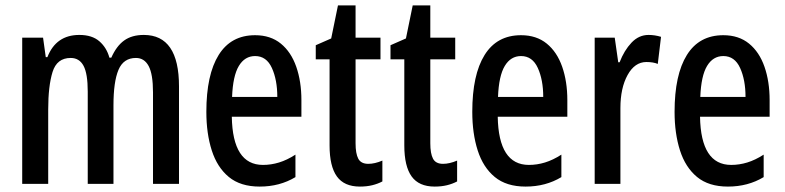

<svg xmlns="http://www.w3.org/2000/svg" viewBox="-20 -679 2900 709"><path d="M511 -550Q641 -550 641 -360V0H545V-338Q545 -405 529 -435Q513 -465 482 -465Q436 -465 417.5 -421Q399 -377 399 -290V0H304V-341Q304 -407 288.5 -436Q273 -465 241 -465Q190 -465 174 -413Q158 -361 158 -275V0H62V-540H139L149 -468H155Q187 -550 273 -550Q320 -550 347 -526.5Q374 -503 384 -466H391Q410 -509 438.5 -529.5Q467 -550 511 -550Z M922 -549Q979 -549 1017 -518Q1055 -487 1074 -432.5Q1093 -378 1093 -309V-248H836Q839 -70 951 -70Q981 -70 1010.5 -79Q1040 -88 1071 -108V-25Q1013 10 939 10Q868 10 825 -25.5Q782 -61 762 -123.5Q742 -186 742 -266Q742 -403 787.5 -476Q833 -549 922 -549ZM922 -472Q884 -472 862 -435.5Q840 -399 837 -321H1004Q1004 -384 984 -428Q964 -472 922 -472Z M1340 -74Q1364 -74 1392 -86V-9Q1375 0 1354.5 5Q1334 10 1309 10Q1251 10 1224 -27.5Q1197 -65 1197 -142V-460H1146V-512L1203 -537L1228 -659H1293V-540H1385V-460H1293V-150Q1293 -112 1303 -93Q1313 -74 1340 -74Z M1616 -74Q1640 -74 1668 -86V-9Q1651 0 1630.5 5Q1610 10 1585 10Q1527 10 1500 -27.5Q1473 -65 1473 -142V-460H1422V-512L1479 -537L1504 -659H1569V-540H1661V-460H1569V-150Q1569 -112 1579 -93Q1589 -74 1616 -74Z M1904 -549Q1961 -549 1999 -518Q2037 -487 2056 -432.5Q2075 -378 2075 -309V-248H1818Q1821 -70 1933 -70Q1963 -70 1992.5 -79Q2022 -88 2053 -108V-25Q1995 10 1921 10Q1850 10 1807 -25.5Q1764 -61 1744 -123.5Q1724 -186 1724 -266Q1724 -403 1769.5 -476Q1815 -549 1904 -549ZM1904 -472Q1866 -472 1844 -435.5Q1822 -399 1819 -321H1986Q1986 -384 1966 -428Q1946 -472 1904 -472Z M2375 -550Q2398 -550 2421 -543L2409 -443Q2392 -450 2367 -450Q2324 -450 2297.5 -402Q2271 -354 2271 -280V0H2176V-540H2250L2263 -449H2268Q2285 -493 2312 -521.5Q2339 -550 2375 -550Z M2651 -549Q2708 -549 2746 -518Q2784 -487 2803 -432.5Q2822 -378 2822 -309V-248H2565Q2568 -70 2680 -70Q2710 -70 2739.5 -79Q2769 -88 2800 -108V-25Q2742 10 2668 10Q2597 10 2554 -25.5Q2511 -61 2491 -123.5Q2471 -186 2471 -266Q2471 -403 2516.5 -476Q2562 -549 2651 -549ZM2651 -472Q2613 -472 2591 -435.5Q2569 -399 2566 -321H2733Q2733 -384 2713 -428Q2693 -472 2651 -472Z"/></svg>

Font: Noto Sans Ethiopic ExtraCondensed Medium
Style: Regular
Weight: 500
Width: 2
Designer: Monotype Design Team
Foundry: Monotype Imaging Inc.
Version: Version 2.102; ttfautohint (v1.8.4.7-5d5b)